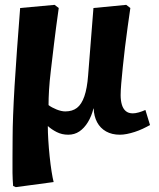

<svg xmlns="http://www.w3.org/2000/svg" viewBox="-20 -541 656 791"><path d="M45 230 34 225Q32 199 31.5 171Q31 143 31.5 106.5Q32 70 32 22Q32 -13 34 -66Q36 -119 40 -187Q44 -255 50 -336Q56 -417 63 -508L205 -521L222 -508Q210 -423 202.5 -360Q195 -297 189.5 -250.5Q184 -204 182 -170Q180 -136 180 -108Q193 -98 213 -90Q233 -82 249 -82Q278 -82 297 -96.5Q316 -111 327.5 -144Q339 -177 343 -230L365 -508L500 -521L517 -508Q512 -472 506 -430.5Q500 -389 495 -346.5Q490 -304 486 -265.5Q482 -227 479.5 -197Q477 -167 477 -149Q477 -127 482 -110Q487 -93 498 -83.5Q509 -74 527 -74Q538 -74 552 -78Q566 -82 579 -88L598 -26Q584 -18 568 -10.5Q552 -3 535 2.5Q518 8 502.5 11Q487 14 474 14Q441 14 417 0.5Q393 -13 380 -37.5Q367 -62 366 -94H365Q357 -62 342 -37.5Q327 -13 307 0.5Q287 14 261 14Q235 14 213.5 3Q192 -8 178 -21H177Q177 4 179 36.5Q181 69 184.5 103Q188 137 192.5 165.5Q197 194 201 209Z"/></svg>

Font: Literata
Style: Bold Italic
Weight: 700
Italic angle: -2°
Designer: Latin by Veronika Burian and Jose Scaglione. Greek by Irene Vlachou. Cyrillic by Vera Evstafieva
Foundry: TypeTogether
Version: Version 3.103;gftools[0.9.29]